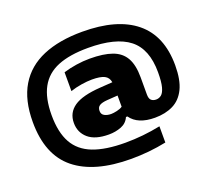

<svg xmlns="http://www.w3.org/2000/svg" viewBox="-157 -949 1506 1379"><g transform="rotate(-20 596.0 -259.5)"><path d="M621.5 230Q340.5 230 193 110.5Q45.5 -9 45.5 -260Q45.5 -427.5 110.5 -535.8Q175.5 -644 299.5 -696.5Q423.5 -749 600 -749Q866.5 -749 1006.5 -634.5Q1146.5 -520 1146.5 -294Q1146.5 -182.5 1113.8 -115.5Q1081 -48.5 1021.5 -19Q962 10.5 882.5 10.5Q751.5 10.5 698 -66H687Q668.5 -23.5 624.8 -6.5Q581 10.5 530 10.5Q425.5 10.5 373 -35Q320.5 -80.5 320.5 -153Q320.5 -231.5 383.8 -275Q447 -318.5 585 -327.5L680.5 -334Q674 -372 643.2 -387.2Q612.5 -402.5 549 -402.5Q512.5 -402.5 467 -395.2Q421.5 -388 382.5 -374.5V-518.5Q429.5 -533 482.2 -541Q535 -549 585 -549Q689.5 -549 755.5 -525.2Q821.5 -501.5 852.5 -446.5Q883.5 -391.5 883.5 -298V-165.5Q883.5 -135 897.2 -122.2Q911 -109.5 934.5 -109.5Q957 -109.5 974.8 -124Q992.5 -138.5 1003 -177.5Q1013.5 -216.5 1013.5 -289.5Q1013.5 -467 912.8 -546.2Q812 -625.5 600 -625.5Q459.5 -625.5 368.8 -588.8Q278 -552 233.8 -471.5Q189.5 -391 189.5 -260.5Q189.5 -129 234.5 -48.2Q279.5 32.5 375 69.5Q470.5 106.5 621.5 106.5Q756 106.5 890 79V203Q758.5 230 621.5 230ZM523.5 -171.5Q523.5 -145 544.8 -133.8Q566 -122.5 595.5 -122.5Q612.5 -122.5 639.8 -128.5Q667 -134.5 683 -146V-231.5L602.5 -226Q561.5 -223 542.5 -211Q523.5 -199 523.5 -171.5Z"/></g></svg>

Font: Encode Sans Expanded Expanded ExtraBold
Style: Regular
Weight: 800
Width: 7
Designer: Multiple Designers
Foundry: Impallari Type
Version: Version 3.000; ttfautohint (v1.8.3) -l 8 -r 50 -G 200 -x 14 